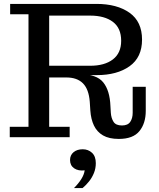

<svg xmlns="http://www.w3.org/2000/svg" viewBox="-20 -703 814 984"><path d="M30 0V-53H126V-630H32V-683H232V-53H337V0ZM589 9Q539 9 508 -9Q477 -27 461.5 -59.5Q446 -92 443 -136L440 -182Q435 -246 405 -276Q375 -306 320 -306H232V-322H391Q475 -323 509 -281Q543 -239 546 -159L548 -125Q550 -97 562 -78.5Q574 -60 605 -60Q635 -60 647.5 -78.5Q660 -97 660 -125V-258H727V-135Q727 -71 694.5 -31Q662 9 589 9ZM232 -306V-366H442Q516 -366 558.5 -398.5Q601 -431 601 -494Q601 -559 558.5 -591Q516 -623 442 -623H232V-683H474Q580 -683 644 -637.5Q708 -592 708 -500Q708 -409 644 -363.5Q580 -318 476 -318H403L390 -306ZM359 261Q382 238 396.5 215Q411 192 414 170Q381 174 360 159.5Q339 145 339 117Q339 92 357 77Q375 62 404 62Q432 62 451.5 80Q471 98 471 133Q471 160 461.5 183.5Q452 207 436.5 226.5Q421 246 403 261Z"/></svg>

Font: Montagu Slab 24pt
Style: Regular
Weight: 400
Designer: Florian Karsten
Foundry: Florian Karsten
Version: Version 1.000